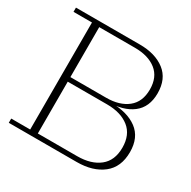

<svg xmlns="http://www.w3.org/2000/svg" viewBox="-153 -832 978 982"><g transform="rotate(30 336.5 -341.0)"><path d="M20 0V-25H132V-657H23V-682H176V0ZM176 0V-27H408Q490 -27 538.5 -65.5Q587 -104 587 -180Q587 -256 538.5 -294.5Q490 -333 408 -333H176V-351H420Q518 -351 575 -308.5Q632 -266 632 -180Q632 -91 574 -45.5Q516 0 421 0ZM176 -346V-360H387Q466 -360 513 -397.5Q560 -435 560 -508Q560 -581 513 -618Q466 -655 387 -655H176V-682H400Q492 -682 548 -639Q604 -596 604 -511Q604 -429 550 -387.5Q496 -346 402 -346Z"/></g></svg>

Font: Montagu Slab 144pt ExtraLight
Style: Regular
Weight: 250
Version: Version 1.000